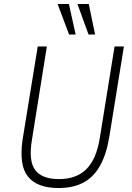

<svg xmlns="http://www.w3.org/2000/svg" viewBox="-20 -939 666 967"><path d="M275 8Q220 8 181 -7Q142 -22 119.5 -51.5Q97 -81 91 -126Q85 -171 93 -231L170 -705H216L141 -236Q123 -129 157 -83Q191 -37 277 -37Q365 -37 415.5 -87.5Q466 -138 483 -246L557 -705H604L531 -253Q517 -165 485 -106.5Q453 -48 401 -20Q349 8 275 8ZM426 -765 370 -919H427L459 -765ZM328 -765 270 -919H327L361 -765Z"/></svg>

Font: Nunito Sans 7pt Condensed ExtraLight
Style: Italic
Weight: 250
Width: 3
Italic angle: -9°
Designer: Vernon Adams
Foundry: Vernon Adams
Version: Version 3.101;gftools[0.9.27]